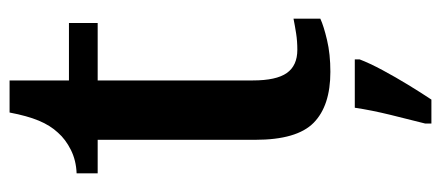

<svg xmlns="http://www.w3.org/2000/svg" viewBox="-280 -420 921 401"><g transform="rotate(-90 180.5 -219.5)"><path d="M231 10Q160 10 124.5 -25Q89 -60 89 -147V-476H19V-520Q46 -521 68 -532Q90 -543 104 -559Q119 -575 129 -599Q139 -623 146 -660H213V-536H333V-476H213V-152Q213 -103 228.5 -81Q244 -59 277 -59Q295 -59 311 -61.5Q327 -64 342 -67V-11Q327 -4 297.5 3Q268 10 231 10ZM123 208Q131 177 141 136Q151 95 156 61H257V71Q249 92 234.5 119Q220 146 203.5 173Q187 200 173 221H123Z"/></g></svg>

Font: Noto Serif Myanmar SemiCondensed SemiBold
Style: Regular
Weight: 600
Width: 4
Designer: Ben Mitchell and the Monotype Design Team
Foundry: Monotype Imaging Inc.
Version: Version 2.106; ttfautohint (v1.8.4.7-5d5b)